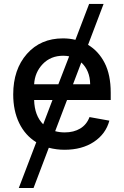

<svg xmlns="http://www.w3.org/2000/svg" viewBox="-20 -747 628 972"><path d="M504.4 -727.1 425.8 -520Q479 -488.3 509.8 -428.2Q540.5 -368.2 540.5 -278.3V-240.7H319.3L259.3 -83Q281.2 -76.7 307.6 -76.7Q353.5 -76.7 386.2 -96.4Q418.9 -116.2 433.1 -154.3L533.7 -136.2Q515.6 -68.8 455.3 -28.8Q395 11.2 306.6 11.2Q266.6 11.2 227.1 1L149.9 204.6H75.2L163.6 -26.9Q107.4 -61.5 77.1 -124Q46.9 -186.5 46.9 -269Q46.9 -395.5 116.2 -474.1Q185.5 -552.7 298.8 -552.7Q331.1 -552.7 361.8 -545.4L431.2 -727.1ZM275.4 -320.3 330.1 -461.9Q315.4 -464.8 299.8 -464.8Q236.8 -464.8 196.5 -422.9Q156.2 -380.9 152.8 -320.3ZM391.6 -430.7 349.6 -320.3H436.5Q435.5 -390.1 391.6 -430.7ZM245.6 -240.7H152.8Q154.8 -161.6 198.7 -117.7Z"/></svg>

Font: Interop Med
Style: Regular
Weight: 500
Designer: Rasmus Andersson, Google, Jang Haemin
Foundry: jhaemin
Version: Version 1.007